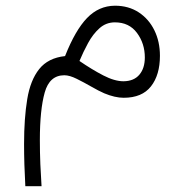

<svg xmlns="http://www.w3.org/2000/svg" viewBox="-20 -330 641 670"><path d="M68.4 319.8Q64 242.2 64 172.4Q64 83 75 16.4Q85.9 -50.3 116.9 -89.1Q147.9 -127.9 207 -134.3Q242.7 -224.6 283.7 -267.1Q324.7 -309.6 380.9 -310.1Q428.7 -310.1 464.1 -286.9Q499.5 -263.7 518.8 -224.1Q538.1 -184.6 538.1 -135.3Q538.1 -68.4 506.8 -28.6Q475.6 11.2 411.6 11.2Q381.3 11.2 343.8 -4.4Q324.7 -12.7 298.8 -27.6Q272.9 -42.5 247.8 -54.9Q222.7 -67.4 204.6 -67.4Q152.8 -67.4 136 -7.1Q119.1 53.2 119.1 158.7Q119.1 201.7 120.8 243.2Q122.6 284.7 125 319.8ZM257.3 -117.2Q300.8 -87.4 340.3 -66.9Q379.9 -46.4 411.1 -46.4Q447.3 -46.9 466.3 -69.3Q485.4 -91.8 485.4 -129.4Q485.4 -178.2 458 -215.1Q430.7 -252 380.9 -252Q350.1 -252 327.1 -231.4Q304.2 -210.9 287.4 -179.9Q270.5 -148.9 257.3 -117.2Z"/></svg>

Font: Vazir Thin
Style: Thin
Weight: 100
Designer: Saber Rastikerdar
Foundry: Saber Rastikerdar
Version: Version 30.0.0